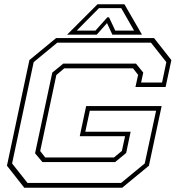

<svg xmlns="http://www.w3.org/2000/svg" viewBox="-20 -878 834 898"><path d="M93.5 0 12.5 -103 117.5 -597 242.5 -700H700.5L781.5 -597L754.5 -471H613.5L626 -528L602 -558.5H280.5L243.5 -527L168 -171.5L191.5 -141.5H513L550 -172L565 -241H353L383 -382H736L676.5 -103L551.5 0ZM108.5 -22.5H546.5L657 -113.5L710 -360H400L379 -262H591L570 -162.5L518.5 -120H178.5L144 -161L224.5 -538.5L276 -580.5H616L650 -538.5L640 -492H738L758 -587.5L686 -678.5H248L137.5 -587.5L36.5 -113.5ZM436 -858H562L644 -716H505.5L480.5 -770L432.5 -716H294ZM443 -840 339 -735H426.5L482 -797H490L519 -735H607L547 -840Z"/></svg>

Font: Tourney Expanded ExtraLight
Style: Italic
Weight: 200
Width: 7
Italic angle: -12°
Designer: Tyler Finck
Foundry: Etcetera Type Co
Version: Version 1.010; ttfautohint (v1.8.3)